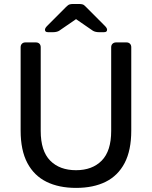

<svg xmlns="http://www.w3.org/2000/svg" viewBox="-20 -907 741 937"><path d="M351.2 10Q267.4 10 206.9 -19.8Q146.4 -49.6 113.6 -111.4Q80.7 -173.3 80.7 -269.7V-676.3Q80.7 -687.3 87.1 -693.6Q93.4 -700 103.6 -700H155Q166 -700 172.4 -693.6Q178.7 -687.3 178.7 -676.3V-268Q178.7 -170.1 224.9 -123.2Q271 -76.4 351.1 -76.4Q430.3 -76.4 476.4 -123.2Q522.6 -170.1 522.6 -268V-676.3Q522.6 -687.3 529.3 -693.6Q536.1 -700 546.3 -700H597.7Q607.9 -700 614.2 -693.6Q620.6 -687.3 620.6 -676.3V-269.7Q620.6 -173.3 588.2 -111.4Q555.7 -49.6 495.7 -19.8Q435.7 10 351.2 10ZM213.9 -750Q199.5 -750 199.5 -761.9Q199.5 -769.9 210.2 -780.6L301.9 -872.6Q312.7 -883.6 319.9 -885.5Q327.1 -887.5 334.8 -887.5H367.3Q375.9 -887.5 383.1 -885.5Q390.2 -883.6 400.2 -872.6L491.9 -780.6Q502.6 -769.9 502.6 -761.9Q502.6 -750 488.2 -750H461.1Q454.4 -750 446.5 -751.8Q438.6 -753.6 433.3 -757L351.1 -813.6L268.8 -757Q263.7 -753.6 255.7 -751.8Q247.7 -750 241 -750Z"/></svg>

Font: Rubik Light
Style: Regular
Weight: 300
Designer: Hubert and Fischer
Foundry: Hubert and Fischer
Version: Version 2.300;gftools[0.9.30]